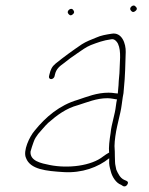

<svg xmlns="http://www.w3.org/2000/svg" viewBox="-20 -636 538 694"><path d="M177.1 -360 178.7 -367C183.4 -387.4 195.9 -396.8 210 -407C224.9 -419.1 241.1 -431.1 258.2 -442.5C274.8 -453.7 290.1 -465.6 308.2 -473C333 -482.4 352.9 -490 382 -494C393.5 -496.7 402.7 -485.8 406.4 -478C419.4 -450.3 412.3 -410 411.7 -371L409.2 -343C408.9 -333 408.2 -322.7 407 -312L405.8 -298L396 -299C388.3 -300.3 380.5 -301 372.5 -301C329.8 -301 295.1 -286.4 260.5 -275C195.6 -256.1 145 -213.3 104.6 -163C86.9 -142.3 62.1 -90.5 74 -65C89.4 -23.2 147.4 -17.9 209.2 -14C276.5 -9.7 334.6 -31.4 374.8 -64L374.6 -46C375.1 -39.3 376 -33.3 377.5 -28L381.2 -14C385.9 3.2 399.2 25.4 417.6 32L425.5 37C431.7 39 436.6 37 440.3 31C444.1 25 443.2 20.7 437.8 18L428.8 14C414.2 8 405.7 -10.6 400.3 -23L397.5 -37C396.5 -41 395.9 -45.7 395.8 -51L395.2 -70C395.3 -82.4 394.8 -95.2 393.9 -108C394.1 -128.3 398.4 -157.6 403.8 -181L415.3 -231C419.4 -248.8 420.7 -265.8 423.6 -284C425.9 -294 427.3 -304.3 427.7 -315C432.5 -360 433.1 -406 434.4 -448C435.3 -477.8 420.8 -521.3 382.7 -514C361.8 -510.7 345.2 -508 327.4 -500C310.4 -493.1 291.7 -486.1 275.9 -476C243.8 -454.3 210.3 -430 180.7 -406C168 -395.6 162.8 -384.7 158.7 -367L157.1 -360C155.9 -354.7 159.5 -350 164.8 -350C170.1 -350 175.9 -354.7 177.1 -360ZM452.3 -599C455.9 -594.3 460.2 -589.2 469.1 -596C478.4 -603.1 474 -608.9 469.5 -613C462.3 -622.3 445.1 -608.3 452.3 -599ZM226.5 -587C230 -582.4 234.4 -577.1 242.8 -584C251.3 -590.9 247.3 -596.4 243.8 -601C236.6 -610.3 219.3 -596.3 226.5 -587ZM395.1 -230 383.8 -181C382.1 -173.7 380.8 -165 379.8 -155C375.7 -129.6 372.4 -103.9 374.4 -84H373.4C367.3 -80.7 360.6 -76.3 353.4 -71C310.3 -36 225.2 -26.4 160.1 -39.5C128.2 -45.9 88.1 -54 90.3 -88C93 -99.4 97.4 -110.6 101.2 -122C105.3 -134.6 111.6 -143.2 118.1 -152C129.7 -164.2 139.9 -178.5 154.3 -192C186 -219.7 218.6 -244.3 262.1 -256C294.9 -266.1 328.5 -281 367.9 -281C374.5 -281 381.4 -280.3 388.4 -279L399.9 -277H402.9C399.1 -260.4 398.7 -245.7 395.1 -230Z"/></svg>

Font: HoneyBee
Style: UltLitIt
Weight: 100
Foundry: Cannot Into Space Fonts
Version: Version 0.89